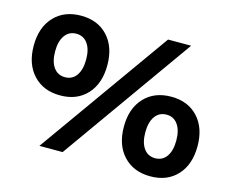

<svg xmlns="http://www.w3.org/2000/svg" viewBox="-99 -845 1192 990"><g transform="rotate(15 497.0 -350.0)"><path d="M22 0ZM415 -492.2Q415 -394 362.1 -336.4Q309.1 -278.8 219.2 -278.8Q129.4 -278.8 75.7 -336.4Q22 -394 22 -492.2Q22 -589.4 75.4 -646.7Q128.9 -704.1 219.2 -704.1Q309.1 -704.1 362.1 -646.5Q415 -588.9 415 -492.2ZM136.2 -492.2Q136.2 -438 158.2 -407Q180.2 -376 219.2 -376Q258.3 -376 280 -407Q301.8 -438 301.8 -492.2Q301.8 -546.4 279.8 -577.1Q257.8 -607.9 219.2 -607.9Q180.2 -607.9 158.2 -576.9Q136.2 -545.9 136.2 -492.2ZM683.1 -701.2H806.2L308.1 0H184.1ZM972.2 -209Q972.2 -110.8 919.2 -53.5Q866.2 3.9 776.4 3.9Q686.5 3.9 632.8 -53.5Q579.1 -110.8 579.1 -209Q579.1 -306.2 632.6 -363.5Q686 -420.9 776.4 -420.9Q866.2 -420.9 919.2 -363.5Q972.2 -306.2 972.2 -209ZM693.4 -209Q693.4 -154.8 715.3 -123.8Q737.3 -92.8 776.4 -92.8Q815.4 -92.8 837.2 -123.8Q858.9 -154.8 858.9 -209Q858.9 -263.2 836.9 -294.2Q814.9 -325.2 776.4 -325.2Q737.3 -325.2 715.3 -294.2Q693.4 -263.2 693.4 -209Z"/></g></svg>

Font: Argentum Sans
Style: Bold
Weight: 700
Designer: Julieta Ulanovsky (Modified by Cristiano Sobral)
Foundry: Julieta Ulanovsky
Version: Version 1.000; ttfautohint (v1.5.65-e2d9)